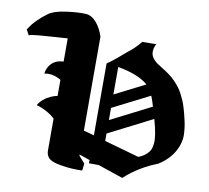

<svg xmlns="http://www.w3.org/2000/svg" viewBox="-157 -937 1138 1045"><g transform="rotate(10 411.5 -414.5)"><path d="M160.2 -689Q150.9 -687.5 99.6 -684.6Q48.3 -681.6 1.7 -677.5Q-44.9 -673.3 -51.8 -668Q-54.2 -672.9 -59.8 -683.1Q-65.4 -693.4 -67.9 -698.2Q-56.6 -715.3 -48.6 -726.1Q-40.5 -736.8 -18.8 -758.3Q2.9 -779.8 30.8 -799.8Q61 -821.8 127.9 -830.6Q194.8 -839.4 234.9 -836.9Q265.6 -835.4 292.5 -805.2Q319.3 -774.9 334 -728V-209.5Q343.8 -207 363 -201.7Q382.3 -196.3 392.1 -193.4V-590.8Q415.5 -606.9 444.8 -630.9Q450.7 -635.3 467.5 -650.4Q484.4 -665.5 496.1 -674.8Q530.3 -699.7 563 -740.2Q576.2 -740.2 601.6 -740.7Q627 -741.2 640.1 -741.2Q625.5 -712.9 628.9 -689Q631.3 -673.3 642.8 -659.2Q654.3 -645 667 -636.7Q679.7 -628.4 701.7 -614.7Q723.6 -601.1 735.8 -591.8Q754.4 -578.1 770.5 -561.3Q786.6 -544.4 797.6 -529.8Q808.6 -515.1 818.6 -494.9Q828.6 -474.6 834 -462.2Q839.4 -449.7 845.7 -429Q852.1 -408.2 853.8 -400.9Q855.5 -393.6 859.9 -376Q866.2 -350.6 868.9 -334.2Q871.6 -317.9 873.5 -291.3Q875.5 -264.6 869.1 -239.3Q862.8 -213.9 849.1 -189Q821.3 -138.7 763.2 -102.1Q717.8 -85 675.8 -60.1Q626.5 -31.2 584 7.8Q537.6 -7.8 445.8 -39.1H392.1V-57.1Q382.3 -60.1 363 -67.1Q343.8 -74.2 334 -77.1V-70.8Q339.4 -64.5 350.3 -52.2Q361.3 -40 367.2 -33.2Q366.7 -26.4 365 -13.7Q363.3 -1 362.8 5.9Q309.1 8.3 254.9 0Q187.5 -9.3 170.9 -33.2Q168 -37.6 165.5 -42.7Q163.1 -47.9 162.1 -51.8Q161.1 -55.7 160.6 -61Q160.2 -66.4 160.2 -68.8Q160.2 -71.3 160.2 -75.7V-80.1V-245.6Q143.1 -261.2 125 -272Q92.8 -292 57.1 -301.8Q78.6 -337.9 121.1 -357.9Q140.1 -367.2 160.2 -370.1V-459.5Q153.3 -463.9 145 -467.8Q107.4 -485.8 67.9 -478Q72.3 -512.2 94.2 -534.2Q119.1 -559.1 160.2 -560.5ZM458 -289.6 681.6 -403.3Q669.9 -442.4 662.1 -460.4L458 -356.9ZM458 -215.3V-174.3L649.9 -120.1Q683.6 -131.8 705.1 -158.2Q711.9 -167 715.8 -177Q719.7 -187 721.9 -206.5Q724.1 -226.1 719 -258.8Q713.9 -291.5 701.2 -335.9Q701.2 -336.4 700.7 -337.2Q700.2 -337.9 700.2 -338.4ZM458 -431.2 625.5 -516.1Q625 -516.6 623.8 -517.6Q622.6 -518.6 622.1 -519Q568.4 -563.5 458 -583Z"/></g></svg>

Font: KJV1611
Style: Regular
Weight: 400
Version: Version 3.6.1